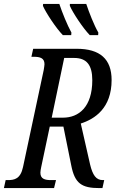

<svg xmlns="http://www.w3.org/2000/svg" viewBox="-37 -964 597 984"><path d="M423 -784H466L467 -797C445 -835 420 -899 405 -944H321V-934C336 -899 388 -820 423 -784ZM285 -784H328L329 -797C308 -835 282 -899 267 -944H184L183 -934C198 -899 250 -820 285 -784ZM-17 0H240L250 -41H225C193 -41 170 -47 170 -79C170 -87 172 -96 174 -107L218 -315H288L328 -117C346 -24 381 0 473 0H488L497 -41H490C455 -41 438 -67 425 -120L377 -331C449 -354 535 -410 535 -554C535 -661 476 -714 356 -714H133L124 -673H135C168 -673 191 -667 191 -635C191 -628 189 -619 187 -605L81 -108C68 -47 37 -41 3 -41H-8ZM286 -361H228L292 -667H343C406 -667 436 -632 436 -553C436 -415 366 -361 286 -361Z"/></svg>

Font: Noto Serif ExtraCondensed
Style: Italic
Weight: 400
Width: 2
Italic angle: -12°
Designer: Monotype Design Team
Foundry: Monotype Imaging Inc.
Version: Version 2.014